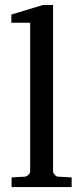

<svg xmlns="http://www.w3.org/2000/svg" viewBox="-20 -757 337 777"><path d="M26.9 0V-39.1L80.1 -42Q86.9 -42 94.5 -49.1Q102.1 -56.2 102.1 -63V-665H25.9V-698.2L153.8 -736.8H194.8V-63Q194.8 -56.2 201.9 -49.1Q209 -42 215.8 -42L270 -39.1V0Z"/></svg>

Font: BabelStone Ogham
Style: Regular
Weight: 400
Designer: Andrew West
Foundry: BabelStone
Version: Version 2.02 March 14, 2022